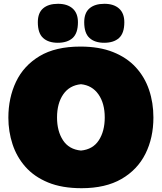

<svg xmlns="http://www.w3.org/2000/svg" viewBox="-20 -974 851 1010"><path d="M409 16Q306 16 232.8 -14.2Q159.5 -44.5 113.5 -96.8Q67.5 -149 45.8 -215.8Q24 -282.5 24 -355Q24 -459 64.2 -543.8Q104.5 -628.5 188.2 -678.8Q272 -729 403 -729Q502.5 -729 575 -700Q647.5 -671 694.5 -619.8Q741.5 -568.5 764.2 -501Q787 -433.5 787 -356Q787 -249 745 -165Q703 -81 619 -32.5Q535 16 409 16ZM406 -182Q468.5 -188 499.8 -236Q531 -284 531 -356Q531 -430.5 497.8 -477.8Q464.5 -525 406 -531Q345.5 -525 312.8 -477.8Q280 -430.5 280 -356Q280 -284 311.5 -236Q343 -188 406 -182ZM528 -749Q478.5 -749 450.8 -774.2Q423 -799.5 423 -857Q423 -906.5 451 -930.2Q479 -954 529 -954Q578.5 -954 606.2 -929.2Q634 -904.5 634 -857Q634 -799.5 606.2 -774.2Q578.5 -749 528 -749ZM284 -749Q234.5 -749 206.8 -774.2Q179 -799.5 179 -857Q179 -906.5 207 -930.2Q235 -954 285 -954Q334.5 -954 362.2 -929.2Q390 -904.5 390 -857Q390 -799.5 362.2 -774.2Q334.5 -749 284 -749Z"/></svg>

Font: Commissioner Flair Black
Style: Regular
Weight: 900
Designer: Kostas Bartsokas
Foundry: Kostas Bartsokas
Version: Version 1.000; ttfautohint (v1.8.3)